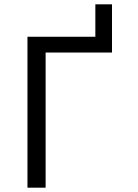

<svg xmlns="http://www.w3.org/2000/svg" viewBox="-20 -868 640 888"><path d="M107 -698H421V-848H498V-625H191V0H107Z"/></svg>

Font: JuliaMono
Style: Regular
Weight: 400
Monospace: yes
Designer: cormullion
Foundry: corm
Version: Version 0.055; ttfautohint (v1.8.4)